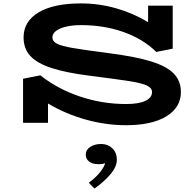

<svg xmlns="http://www.w3.org/2000/svg" viewBox="-20 -719 1142 1124"><path d="M1039 -180Q1039 -90 954 -38Q869 14 718 14Q601 14 483.5 -18.5Q366 -51 261 -113V0H115V-258L216 -278Q319 -197 449.5 -153.5Q580 -110 718 -110Q792 -110 831 -128.5Q870 -147 870 -180Q870 -204 840.5 -218Q811 -232 743.5 -243Q676 -254 510 -275Q366 -293 281 -321Q196 -349 157 -392Q118 -435 118 -500Q118 -594 206 -646.5Q294 -699 454 -699Q559 -699 659.5 -670.5Q760 -642 847 -589V-686H991V-434L895 -415Q819 -490 704.5 -531Q590 -572 454 -572Q379 -572 333 -552Q287 -532 287 -500Q287 -476 314.5 -462.5Q342 -449 406 -438Q470 -427 623 -407Q776 -387 866 -359Q956 -331 997.5 -288Q1039 -245 1039 -180ZM533 385 500 351Q545 317 569 285Q593 253 595 236Q586 242 554 242Q521 242 501.5 226.5Q482 211 482 186Q482 159 507.5 141.5Q533 124 573 124Q611 124 637.5 149Q664 174 664 217Q664 256 628.5 299Q593 342 533 385Z"/></svg>

Font: BioRhyme Expanded ExtraBold
Style: Regular
Weight: 800
Width: 7
Designer: Aoife Mooney
Foundry: Aoife Mooney Type
Version: Version 1.001